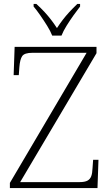

<svg xmlns="http://www.w3.org/2000/svg" viewBox="-20 -951 558 971"><path d="M30 0V-26L418 -684H144Q104 -684 92.5 -667.5Q81 -651 78 -612L75 -571H49L54 -714H468V-682L82 -30H382Q409 -30 422.5 -37.5Q436 -45 441.5 -60Q447 -75 448 -101L451 -143H478L473 0ZM244 -771Q235 -794 218.5 -820.5Q202 -847 184 -873Q166 -899 150 -918V-931H164Q188 -909 205.5 -890Q223 -871 238 -851.5Q253 -832 268 -809Q283 -832 298 -851.5Q313 -871 330.5 -890Q348 -909 371 -931H385V-918Q370 -899 351.5 -873Q333 -847 316.5 -820.5Q300 -794 291 -771Z"/></svg>

Font: Noto Serif Gujarati ExtraLight
Style: Regular
Weight: 250
Version: Version 2.102